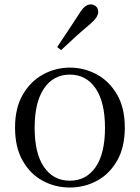

<svg xmlns="http://www.w3.org/2000/svg" viewBox="-20 -838 636 873"><path d="M297.5 14.6Q231.2 14.6 174.4 -15.9Q117.6 -46.5 83 -107.4Q48.4 -168.3 48.4 -257.8Q48.4 -347.6 84.1 -408.5Q119.7 -469.3 176.7 -500Q233.7 -530.6 297.5 -530.6Q362.2 -530.6 419.2 -500.1Q476.2 -469.5 511.9 -408.7Q547.5 -347.8 547.5 -257.8Q547.5 -168 512.4 -107.2Q477.3 -46.3 420.5 -15.8Q363.7 14.6 297.5 14.6ZM297.5 -16.4Q372 -16.4 414.7 -78.2Q457.4 -140.1 457.4 -256.6Q457.4 -373.4 414.7 -436.1Q372 -498.8 297.5 -498.8Q223.1 -498.8 180.3 -436.1Q137.5 -373.4 137.5 -256.6Q137.5 -140.1 180.3 -78.2Q223.1 -16.4 297.5 -16.4ZM239.9 -624Q264 -660.9 288.8 -697.4Q313.6 -734 338.3 -772.8Q353.6 -797.6 365.9 -807.7Q378.2 -817.9 392.9 -817.9Q405.8 -817.9 416.2 -809.1Q426.6 -800.3 426.6 -783.8Q426.6 -771.1 416.8 -756.9Q407 -742.7 383.6 -723.1Q350.8 -695.8 319.8 -667.5Q288.8 -639.2 257.9 -610.1Z"/></svg>

Font: Noto Serif KR
Style: Regular
Weight: 200
Designer: Ryoko NISHIZUKA 西塚涼子 (kana & ideographs); Frank Grießhammer (Latin, Greek & Cyrillic); Wenlong ZHANG 张文龙 (bopomofo); San
Foundry: Adobe
Version: Version 2.001;hotconv 1.1.0;makeotfexe 2.6.0